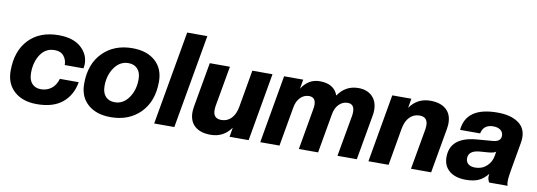

<svg xmlns="http://www.w3.org/2000/svg" viewBox="-56 -1068 4012 1435"><g transform="rotate(10 1950.0 -351.0)"><path d="M255 10Q147 10 83.5 -47Q20 -104 20 -202Q20 -353 103 -439.5Q186 -526 329 -526Q438 -526 497.5 -474Q557 -422 557 -346Q557 -336 553 -314H411Q411 -354 387.5 -382.5Q364 -411 318 -411Q250 -411 211.5 -353.5Q173 -296 173 -212Q173 -160 198 -132.5Q223 -105 266 -105Q310 -105 344 -130Q378 -155 393 -206H536Q519 -106 449 -48Q379 10 255 10Z M826 -105Q890 -105 931.5 -163.5Q973 -222 973 -304Q973 -356 947.5 -383.5Q922 -411 878 -411Q814 -411 772.5 -352.5Q731 -294 731 -212Q731 -160 756.5 -132.5Q782 -105 826 -105ZM815 10Q706 10 642 -46.5Q578 -103 578 -202Q578 -352 664 -439Q750 -526 889 -526Q998 -526 1062 -469.5Q1126 -413 1126 -314Q1126 -164 1040 -77Q954 10 815 10Z M1298 0H1145L1270 -712H1423Z M1574 10Q1497 10 1454.5 -27Q1412 -64 1412 -133Q1412 -147 1416 -175L1476 -516H1629L1574 -205Q1572 -187 1572 -178Q1572 -113 1634 -113Q1679 -113 1709.5 -144.5Q1740 -176 1750 -234L1799 -516H1952L1862 0H1717L1729 -71Q1672 10 1574 10Z M2683 0H2536L2592 -315Q2594 -326 2594 -344Q2594 -403 2543 -403Q2505 -403 2477 -374.5Q2449 -346 2441 -296L2389 0H2243L2298 -315Q2301 -331 2301 -344Q2301 -403 2250 -403Q2212 -403 2184 -374.5Q2156 -346 2148 -296L2096 0H1950L2040 -516H2185L2173 -445Q2224 -526 2310 -526Q2419 -526 2449 -442Q2506 -526 2603 -526Q2669 -526 2708 -488Q2747 -450 2747 -383Q2747 -361 2743 -341Z M3247 0H3094L3149 -311Q3151 -329 3151 -338Q3151 -403 3089 -403Q3044 -403 3013.5 -371.5Q2983 -340 2973 -282L2924 0H2771L2861 -516H3006L2994 -445Q3051 -526 3149 -526Q3226 -526 3268.5 -489Q3311 -452 3311 -383Q3311 -369 3307 -341Z M3511 10Q3431 10 3385.5 -28Q3340 -66 3340 -132Q3340 -284 3539 -301L3660 -311Q3721 -316 3721 -360Q3721 -388 3700.5 -403.5Q3680 -419 3646 -419Q3571 -419 3557 -350H3405Q3421 -526 3659 -526Q3757 -526 3815 -487Q3873 -448 3873 -374Q3873 -352 3869 -332L3834 -132Q3822 -68 3822 -33Q3822 -12 3827 0H3688Q3675 -19 3675 -43Q3675 -46 3677 -64Q3646 -25 3608 -7.5Q3570 10 3511 10ZM3564 -92Q3615 -92 3650.5 -124Q3686 -156 3694 -205L3699 -237Q3691 -226 3644 -221L3578 -216Q3493 -209 3493 -150Q3493 -123 3511.5 -107.5Q3530 -92 3564 -92Z"/></g></svg>

Font: Creato Display ExtraBold
Style: Italic
Weight: 800
Italic angle: -10°
Version: Version 1.000